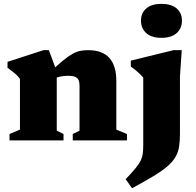

<svg xmlns="http://www.w3.org/2000/svg" viewBox="-20 -746 1039 1020"><path d="M281.5 -367V-52L317.5 -34V0H30.5V-34L86 -57.5V-327Q74.5 -343 58.8 -356.2Q43 -369.5 20 -385.5V-417.5L211 -479.5H239.5ZM366.5 -34 402.5 -52V-291.5Q402.5 -310 396.8 -321.5Q391 -333 378.2 -338.2Q365.5 -343.5 344 -343.5Q321 -343.5 300.2 -339.2Q279.5 -335 261 -326.5L243.5 -360.5Q286 -401 315.5 -425Q345 -449 366.8 -460.8Q388.5 -472.5 407.5 -476Q426.5 -479.5 448 -479.5Q524 -479.5 561 -438.2Q598 -397 598 -316V-57.5L654.5 -34V0H366.5ZM837.5 -545Q785.5 -545 757.2 -570Q729 -595 729 -636.5Q729 -677 757.2 -701.2Q785.5 -725.5 837.5 -725.5Q890.5 -725.5 918.5 -701.2Q946.5 -677 946.5 -636.5Q946.5 -595 918.5 -570Q890.5 -545 837.5 -545ZM741 -333.5Q733.5 -343 723.2 -353Q713 -363 700.8 -373Q688.5 -383 675 -392.5V-424L902 -479.5H945.5L936 -340.5V-34.5Q936 4.5 931.2 34Q926.5 63.5 912.2 88Q898 112.5 870.2 136.8Q842.5 161 796.2 189Q750 217 681.5 254L647.5 206Q680.5 171.5 699.5 148.5Q718.5 125.5 727.2 107.2Q736 89 738.5 69.2Q741 49.5 741 21Z"/></svg>

Font: Newsreader ExtraBold
Style: Regular
Weight: 800
Designer: Hugues Gentile
Foundry: Production Type
Version: Version 1.003